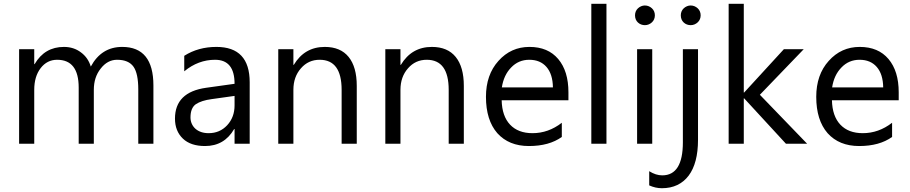

<svg xmlns="http://www.w3.org/2000/svg" viewBox="-20 -760 4811 1015"><path d="M791 0H711V-287Q711 -371 686 -407Q660 -444 599 -444Q548 -444 512 -397Q476 -352 476 -285V0H396V-297Q396 -444 282 -444Q229 -444 195 -400Q161 -356 161 -285V0H81V-500H161V-421H163Q216 -512 318 -512Q370 -512 408 -483Q446 -455 460 -408Q516 -512 626 -512Q791 -512 791 -308Z M1300 0H1220V-78H1218Q1166 12 1064 12Q988 12 947 -27Q905 -67 905 -133Q905 -273 1070 -296L1220 -317Q1220 -444 1117 -444Q1028 -444 954 -383V-465Q1028 -512 1124 -512Q1300 -512 1300 -325ZM1220 -253 1099 -236Q1045 -229 1015 -209Q987 -189 987 -139Q987 -121 994 -105.5Q1001 -90 1013.5 -79Q1026 -68 1043.5 -62Q1061 -56 1083 -56Q1142 -56 1181 -98Q1220 -140 1220 -203Z M1866 0H1786V-285Q1786 -444 1670 -444Q1610 -444 1571 -399Q1531 -354 1531 -285V0H1451V-500H1531V-417H1533Q1590 -512 1697 -512Q1780 -512 1823 -459Q1866 -406 1866 -306Z M2432 0H2352V-285Q2352 -444 2236 -444Q2176 -444 2137 -399Q2097 -354 2097 -285V0H2017V-500H2097V-417H2099Q2156 -512 2263 -512Q2346 -512 2389 -459Q2432 -406 2432 -306Z M2985 -230H2632Q2634 -146 2676.5 -101Q2719 -56 2795 -56Q2879 -56 2950 -111V-36Q2883 12 2776 12Q2670 12 2609 -56Q2549 -125 2549 -248Q2549 -365 2615 -438Q2681 -512 2779 -512Q2877 -512 2931 -448Q2985 -384 2985 -272ZM2903 -298Q2902 -368 2869 -406Q2836 -444 2778 -444Q2721 -444 2682 -403Q2643 -363 2633 -298Z M3186 0H3106V-740H3186Z M3389 -627Q3379 -627 3369.5 -630.5Q3360 -634 3352.5 -641Q3345 -648 3341 -657.5Q3337 -667 3337 -679Q3337 -690 3341 -699.5Q3345 -709 3352.5 -716Q3360 -723 3369.5 -727Q3379 -731 3389 -731Q3400 -731 3409.5 -727Q3419 -723 3426.5 -716Q3434 -709 3438 -699.5Q3442 -690 3442 -679Q3442 -668 3438 -658.5Q3434 -649 3426.5 -642Q3419 -635 3409.5 -631Q3400 -627 3389 -627ZM3428 0H3348V-500H3428Z M3670 -21Q3670 41 3657.5 88.5Q3645 136 3620.5 168.5Q3596 201 3560.5 218Q3525 235 3479 235Q3445 235 3412 220V145Q3447 167 3481 167Q3590 167 3590 -8V-500H3670ZM3631 -627Q3621 -627 3611.5 -630.5Q3602 -634 3594.5 -641Q3587 -648 3583 -657.5Q3579 -667 3579 -679Q3579 -690 3583 -699.5Q3587 -709 3594.5 -716Q3602 -723 3611.5 -727Q3621 -731 3631 -731Q3642 -731 3651.5 -727Q3661 -723 3668.5 -716Q3676 -709 3680 -699.5Q3684 -690 3684 -679Q3684 -668 3680 -658.5Q3676 -649 3668.5 -642Q3661 -635 3651.5 -631Q3642 -627 3631 -627Z M4247 0H4135L3914 -240H3912V0H3832V-740H3912V-271H3914L4124 -500H4229L3997 -259Z M4731 -230H4378Q4380 -146 4422.5 -101Q4465 -56 4541 -56Q4625 -56 4696 -111V-36Q4629 12 4522 12Q4416 12 4355 -56Q4295 -125 4295 -248Q4295 -365 4361 -438Q4427 -512 4525 -512Q4623 -512 4677 -448Q4731 -384 4731 -272ZM4649 -298Q4648 -368 4615 -406Q4582 -444 4524 -444Q4467 -444 4428 -403Q4389 -363 4379 -298Z"/></svg>

Font: A Tai Tham KH New
Style: Regular
Weight: 400
Designer: Sangdang Kengtung
Foundry: Sangdang Kengtung
Version: Version 1.002